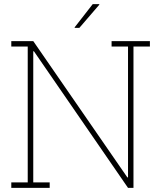

<svg xmlns="http://www.w3.org/2000/svg" viewBox="-20 -910 781 930"><path d="M34.7 0V-26.4H114.3V-684.6H34.7V-710.9H141.1L597.2 -50.3L600.1 -51.3V-684.6H520.5V-710.9H706.1V-684.6H626.5V0H600.1L144 -662.1L141.1 -661.1V-26.4H220.7V0ZM341.3 -777.3 429.2 -890.1H460.4L461.4 -887.7L364.3 -774.9H342.3Z"/></svg>

Font: Roboto Slab Thin
Style: Regular
Weight: 100
Designer: Google
Version: Version 2.000; ttfautohint (v1.8.1.43-b0c9)